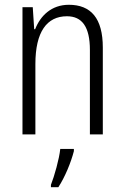

<svg xmlns="http://www.w3.org/2000/svg" viewBox="-20 -562 521 803"><path d="M268 -542C195 -542 149 -496 127 -440H123L117 -532H74V0H128V-294C128 -429 176 -494 260 -494C323 -494 356 -450 356 -353V0H410V-363C410 -486 360 -542 268 -542ZM289 70V61H232C228 102 207 176 193 211V221H224C252 178 277 117 289 70Z"/></svg>

Font: Noto Sans Arabic Cond Light
Style: Regular
Weight: 300
Width: 3
Designer: Monotype Design Team, Nadine Chahine, Nizar Qandah and Khaled Hosny
Foundry: Monotype Imaging Inc.
Version: Version 2.012